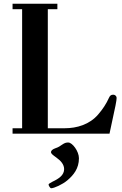

<svg xmlns="http://www.w3.org/2000/svg" viewBox="-20 -713 653 1024"><path d="M239 271C239 276 247 291 253 291C268 291 313 271 339 249C372 221 401 186 401 131C401 94 366 47 344 47C333 47 325 49 312 58C301 66 290 73 277 77C259 83 252 91 252 98C252 107 261 113 284 130C305 145 322 165 322 189C322 221 294 240 260 256C248 262 239 268 239 271ZM47 0H564L596 -150C600 -170 602 -184 602 -191C602 -200 594 -208 584 -208C571 -208 566 -202 561 -191C546 -158 528 -131 504 -103C458 -49 390 -29 325 -29H235V-664H286V-693H47V-664H98V-29H47Z"/></svg>

Font: Monomakh Unicode
Style: Regular
Weight: 400
Version: Version 1.2